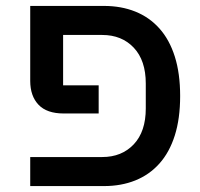

<svg xmlns="http://www.w3.org/2000/svg" viewBox="-20 -628 676 648"><path d="M82 -98H325Q391 -98 431.5 -141Q472 -184 472 -262V-346Q472 -424 431.5 -467Q391 -510 325 -510H193V-340H313V-245H195Q138 -245 110 -274.5Q82 -304 82 -355V-608H331Q389 -608 436.5 -589Q484 -570 518 -532Q552 -494 570 -437Q588 -380 588 -304Q588 -228 570 -171Q552 -114 518 -76Q484 -38 436.5 -19Q389 0 331 0H82Z"/></svg>

Font: IBM Plex Sans Hebrew Medm
Style: Regular
Weight: 500
Designer: Mike Abbink, Paul van der Laan, Pieter van Rosmalen, Yanek Iontef
Foundry: Bold Monday
Version: Version 1.3